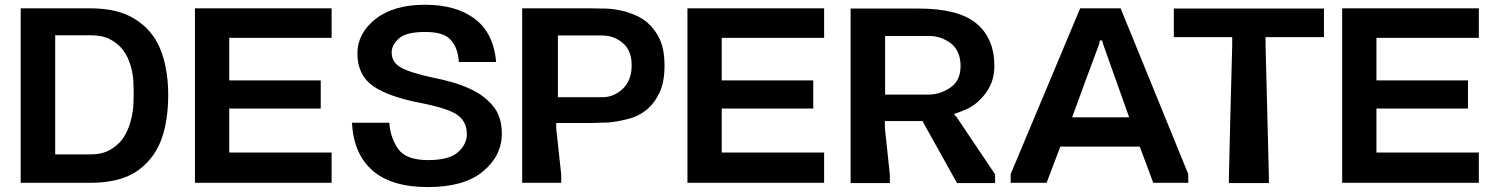

<svg xmlns="http://www.w3.org/2000/svg" viewBox="-20 -755 6173 793"><path d="M350.6 -720.7Q468.8 -720.7 538.1 -675.8Q608.4 -631.8 640.6 -555.7Q658.2 -514.6 666 -466.8Q674.8 -418 674.8 -363.3Q674.8 -308.6 667 -259.8Q659.2 -210 642.6 -168.9Q610.4 -90.8 541 -44.9Q470.7 0 352.5 0Q256.8 0 65.4 0Q65.4 -240.2 65.4 -720.7Q136.7 -720.7 208 -720.7Q279.3 -720.7 350.6 -720.7ZM351.6 -117.2Q400.4 -117.2 432.6 -134.8Q464.8 -153.3 485.4 -179.7Q498 -197.3 506.8 -217.8Q515.6 -237.3 520.5 -257.8Q530.3 -294.9 531.2 -327.1Q532.2 -359.4 532.2 -370.1Q532.2 -381.8 531.2 -412.1Q530.3 -442.4 521.5 -477.5Q515.6 -497.1 507.8 -515.6Q499 -534.2 486.3 -550.8Q465.8 -576.2 434.6 -592.8Q402.3 -609.4 353.5 -609.4Q304.7 -609.4 208 -609.4Q208 -445.3 208 -117.2Q244.1 -117.2 279.3 -117.2Q315.4 -117.2 351.6 -117.2Z M785.2 0Q785.2 -240.2 785.2 -720.7Q972.7 -720.7 1349.6 -720.7Q1349.6 -680.7 1349.6 -598.6Q1208 -598.6 926.8 -598.6Q926.8 -540 926.8 -422.9Q1052.7 -422.9 1304.7 -422.9Q1304.7 -384.8 1304.7 -306.6Q1178.7 -306.6 926.8 -306.6Q926.8 -246.1 926.8 -125Q1067.4 -125 1349.6 -125Q1349.6 -84 1349.6 0Q1161.1 0 785.2 0Q785.2 0 785.2 0Z M2052.7 -203.1Q2052.7 -111.3 1974.6 -46.9Q1897.5 17.6 1747.1 17.6Q1596.7 17.6 1518.6 -50.8Q1440.4 -119.1 1433.6 -248Q1484.4 -248 1587.9 -248Q1591.8 -187.5 1624 -140.6Q1656.2 -93.8 1748 -93.8Q1835.9 -93.8 1872.1 -127Q1908.2 -159.2 1908.2 -201.2Q1908.2 -250 1872.1 -278.3Q1835.9 -305.7 1725.6 -328.1Q1588.9 -353.5 1522.5 -398.4Q1456.1 -444.3 1456.1 -534.2Q1456.1 -617.2 1531.2 -676.8Q1606.4 -735.4 1735.4 -735.4Q1863.3 -735.4 1940.4 -677.7Q2018.6 -619.1 2029.3 -499Q1977.5 -499 1875 -499Q1872.1 -555.7 1842.8 -588.9Q1814.5 -623 1737.3 -623Q1656.2 -623 1627 -595.7Q1597.7 -569.3 1597.7 -538.1Q1597.7 -497.1 1636.7 -475.6Q1675.8 -454.1 1771.5 -433.6Q1811.5 -425.8 1848.6 -415Q1885.7 -404.3 1918 -389.6Q1977.5 -363.3 2014.6 -319.3Q2052.7 -275.4 2052.7 -203.1Z M2420.9 -720.7Q2440.4 -719.7 2479.5 -719.7Q2519.5 -718.8 2563.5 -707Q2586.9 -700.2 2610.4 -689.5Q2633.8 -678.7 2653.3 -662.1Q2684.6 -635.7 2705.1 -592.8Q2724.6 -549.8 2724.6 -483.4Q2724.6 -418 2705.1 -375Q2685.5 -332 2655.3 -305.7Q2619.1 -274.4 2574.2 -263.7Q2529.3 -252 2491.2 -249Q2471.7 -248 2455.1 -248Q2438.5 -248 2428.7 -247.1Q2421.9 -247.1 2401.4 -247.1Q2379.9 -247.1 2356.4 -247.1Q2327.1 -247.1 2301.8 -247.1Q2277.3 -247.1 2277.3 -247.1Q2277.3 -239.3 2277.3 -224.6Q2284.2 -161.1 2297.9 -34.2Q2297.9 -22.5 2297.9 0Q2244.1 0 2136.7 0Q2136.7 -240.2 2136.7 -720.7Q2142.6 -720.7 2153.3 -720.7Q2231.4 -720.7 2288.1 -720.7Q2307.6 -720.7 2328.1 -720.7Q2371.1 -720.7 2420.9 -720.7ZM2467.8 -353.5Q2515.6 -353.5 2552.7 -388.7Q2588.9 -423.8 2588.9 -485.4Q2588.9 -545.9 2552.7 -577.1Q2515.6 -608.4 2467.8 -608.4Q2407.2 -608.4 2284.2 -608.4Q2284.2 -523.4 2284.2 -353.5Q2330.1 -353.5 2376 -353.5Q2421.9 -353.5 2467.8 -353.5Z M2819.3 0Q2819.3 -240.2 2819.3 -720.7Q3006.8 -720.7 3383.8 -720.7Q3383.8 -680.7 3383.8 -598.6Q3242.2 -598.6 2960.9 -598.6Q2960.9 -540 2960.9 -422.9Q3086.9 -422.9 3338.9 -422.9Q3338.9 -384.8 3338.9 -306.6Q3212.9 -306.6 2960.9 -306.6Q2960.9 -246.1 2960.9 -125Q3101.6 -125 3383.8 -125Q3383.8 -84 3383.8 0Q3195.3 0 2819.3 0Q2819.3 0 2819.3 0Z M3929.7 -273.4Q3983.4 -194.3 4089.8 -35.2Q4089.8 -23.4 4089.8 1Q4037.1 1 3932.6 1Q3884.8 -84 3790 -254.9Q3738.3 -254.9 3634.8 -254.9Q3634.8 -245.1 3634.8 -225.6Q3641.6 -162.1 3655.3 -33.2Q3655.3 -22.5 3655.3 1Q3601.6 1 3493.2 1Q3493.2 -239.3 3493.2 -719.7Q3586.9 -719.7 3773.4 -719.7Q3938.5 -719.7 4012.7 -658.2Q4086.9 -596.7 4086.9 -482.4Q4086.9 -444.3 4075.2 -414.1Q4063.5 -384.8 4044.9 -362.3Q4011.7 -321.3 3971.7 -303.7Q3931.6 -287.1 3921.9 -285.2Q3921.9 -283.2 3921.9 -280.3Q3923.8 -279.3 3925.8 -277.3Q3927.7 -275.4 3929.7 -273.4ZM3813.5 -364.3Q3862.3 -364.3 3904.3 -392.6Q3947.3 -420.9 3947.3 -482.4Q3947.3 -544.9 3907.2 -576.2Q3866.2 -606.4 3818.4 -606.4Q3757.8 -606.4 3635.7 -606.4Q3635.7 -526.4 3635.7 -364.3Q3680.7 -364.3 3724.6 -364.3Q3769.5 -364.3 3813.5 -364.3Z M4526.4 -720.7Q4553.7 -720.7 4608.4 -720.7Q4702.1 -492.2 4887.7 -36.1Q4887.7 -24.4 4887.7 0Q4839.8 0 4743.2 0Q4724.6 -49.8 4687.5 -149.4Q4578.1 -149.4 4359.4 -149.4Q4340.8 -99.6 4302.7 0Q4252.9 0 4154.3 0Q4154.3 -11.7 4154.3 -36.1Q4250 -264.6 4441.4 -720.7Q4462.9 -720.7 4484.4 -720.7Q4504.9 -720.7 4526.4 -720.7ZM4408.2 -270.5Q4486.3 -270.5 4643.6 -270.5Q4607.4 -372.1 4535.2 -575.2Q4534.2 -579.1 4532.2 -587.9Q4529.3 -587.9 4522.5 -587.9Q4521.5 -584 4520.5 -575.2Q4492.2 -499 4463.9 -422.9Q4435.5 -346.7 4408.2 -270.5Z M5069.3 -569.3Q5069.3 -580.1 5069.3 -601.6Q4988.3 -601.6 4828.1 -601.6Q4828.1 -640.6 4828.1 -719.7Q5035.2 -719.7 5448.2 -719.7Q5448.2 -680.7 5448.2 -601.6Q5368.2 -601.6 5207 -601.6Q5207 -590.8 5207 -569.3Q5211.9 -388.7 5220.7 -28.3Q5220.7 -18.6 5220.7 1Q5166 1 5055.7 1Q5055.7 -8.8 5055.7 -28.3Q5059.6 -209 5069.3 -569.3Q5069.3 -569.3 5069.3 -569.3Z M5523.4 0Q5523.4 -240.2 5523.4 -720.7Q5710.9 -720.7 6087.9 -720.7Q6087.9 -680.7 6087.9 -598.6Q5946.3 -598.6 5665 -598.6Q5665 -540 5665 -422.9Q5791 -422.9 6043 -422.9Q6043 -384.8 6043 -306.6Q5917 -306.6 5665 -306.6Q5665 -246.1 5665 -125Q5805.7 -125 6087.9 -125Q6087.9 -84 6087.9 0Q5899.4 0 5523.4 0Q5523.4 0 5523.4 0Z"/></svg>

Font: Post Neon Display
Style: Regular
Weight: 700
Designer: Ward Goes
Version: Version 1.0